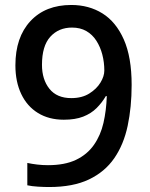

<svg xmlns="http://www.w3.org/2000/svg" viewBox="-20 -743 605 773"><path d="M178 10Q158 10 133 8.5Q108 7 90 3V-87Q109 -83 130 -80.5Q151 -78 173 -78Q241 -78 286 -99.5Q331 -121 358 -159.5Q385 -198 396.5 -248Q408 -298 410 -356H406Q391 -330 369 -308Q347 -286 315 -273.5Q283 -261 237 -261Q177 -261 133 -288Q89 -315 65.5 -364.5Q42 -414 42 -480Q42 -593 102.5 -658Q163 -723 267 -723Q338 -723 392.5 -689Q447 -655 478.5 -584Q510 -513 510 -401Q510 -312 494 -236.5Q478 -161 440 -106Q402 -51 338 -20.5Q274 10 178 10ZM267 -348Q310 -348 339.5 -366.5Q369 -385 384.5 -410.5Q400 -436 400 -459Q400 -492 392 -523Q384 -554 368 -579Q352 -604 327.5 -618Q303 -632 270 -632Q216 -632 182.5 -595Q149 -558 149 -482Q149 -423 179 -385.5Q209 -348 267 -348Z"/></svg>

Font: Noto Sans Oriya Medium
Style: Regular
Weight: 500
Version: Version 2.003